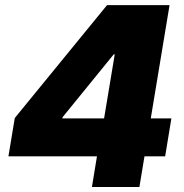

<svg xmlns="http://www.w3.org/2000/svg" viewBox="-20 -748 738 768"><path d="M13.7 -122.6 39.1 -275.9 408.2 -727.5H543.5L510.7 -530.3H434.6L230 -278.8L229.5 -274.4H665.5L640.6 -122.6ZM347.7 0 375.5 -169.4 390.1 -236.8 471.7 -727.5H658.2L537.6 0Z"/></svg>

Font: Inter 20pt Black
Style: Italic
Weight: 900
Italic angle: -9.3988°
Version: Version 4.001;git-66647c0bb